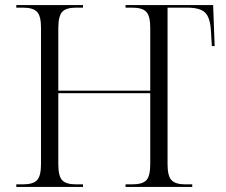

<svg xmlns="http://www.w3.org/2000/svg" viewBox="-20 -734 889 754"><path d="M44 0V-10H70Q110 -10 125.5 -26.5Q141 -43 141 -89V-626Q141 -671 125.5 -687.5Q110 -704 70 -704H44V-714H306V-704H279Q239 -704 224 -687Q209 -670 209 -624V-378H570V-626Q570 -671 554.5 -687.5Q539 -704 499 -704H473V-714H817L823 -553H812L808 -617Q805 -665 785.5 -684.5Q766 -704 714 -704H638V-89Q638 -43 653.5 -26.5Q669 -10 708 -10H735V0H473V-10H499Q540 -10 555 -26.5Q570 -43 570 -89V-368H209V-89Q209 -43 224 -26.5Q239 -10 279 -10H306V0Z"/></svg>

Font: Noto Serif Display Light
Style: Regular
Weight: 300
Designer: Monotype Design Team
Foundry: Monotype Imaging Inc.
Version: Version 2.009